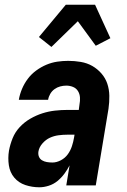

<svg xmlns="http://www.w3.org/2000/svg" viewBox="-20 -786 540 814"><path d="M147 8Q116 8 87.5 -1.5Q59 -11 40.5 -33Q22 -55 17.5 -85.5Q13 -116 18 -147Q23 -174 33.5 -200Q44 -226 63.5 -247Q83 -268 108 -282.5Q133 -297 159.5 -305.5Q186 -314 213 -317Q240 -320 266 -320H314L317 -343Q320 -358 319 -373Q318 -388 310.5 -400Q303 -412 289.5 -417.5Q276 -423 261 -423Q248 -423 235 -419.5Q222 -416 211 -408Q200 -400 193 -388Q186 -376 184 -363H60V-364Q64 -387 73.5 -409.5Q83 -432 98 -452Q113 -472 133.5 -487Q154 -502 176.5 -511.5Q199 -521 222.5 -524.5Q246 -528 269 -528Q296 -528 322.5 -523.5Q349 -519 371 -506.5Q393 -494 410 -474.5Q427 -455 435 -431Q443 -407 443.5 -380Q444 -353 440 -325L386 0H261L275 -85Q266 -67 253 -49.5Q240 -32 223.5 -18.5Q207 -5 186.5 1.5Q166 8 147 8ZM202 -97Q220 -97 238 -106.5Q256 -116 267.5 -132Q279 -148 285 -166.5Q291 -185 294 -203L296 -215H266Q247 -215 228 -212.5Q209 -210 191.5 -202Q174 -194 160 -178Q146 -162 143 -144Q141 -132 145 -122Q149 -112 158 -106.5Q167 -101 178.5 -99Q190 -97 202 -97ZM198 -587 145 -629 259 -766H383L448 -624L386 -592L310 -696Z"/></svg>

Font: Iosevka Term Curly XBd Obl
Style: Regular
Weight: 800
Italic angle: -9°
Designer: Belleve Invis
Foundry: Belleve Invis
Version: Version 32.3.0